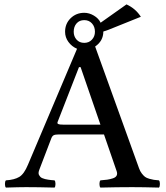

<svg xmlns="http://www.w3.org/2000/svg" viewBox="-20 -848 750 870"><path d="M266.1 -283.2H435.1L345.2 -543.9H337.9L241.2 -295.9Q238.3 -288.6 243.9 -285.9Q249.5 -283.2 266.1 -283.2ZM361.8 -756.8Q339.8 -756.8 326.9 -741.9Q314 -727.1 314 -704.1Q314 -683.1 326.9 -668.5Q339.8 -653.8 361.8 -653.8Q383.3 -653.8 396.7 -668.5Q410.2 -683.1 410.2 -704.1Q410.2 -727.1 396.7 -741.9Q383.3 -756.8 361.8 -756.8ZM436 -745.1 553.2 -828.1Q594.7 -809.1 618.2 -772L471.2 -712.9Q469.7 -712.4 448.2 -705.1Q448.2 -662.6 411.1 -637.2L609.9 -85.9Q614.7 -71.8 622.6 -61.8Q630.4 -51.8 637.2 -46.6Q644 -41.5 657 -37.8Q669.9 -34.2 677 -33.2Q684.1 -32.2 700.2 -30.8Q704.6 -26.4 704.6 -14.4Q704.6 -2.4 700.2 2Q627.9 0 579.1 0Q509.3 0 435.1 2Q430.7 -2.4 430.7 -14.4Q430.7 -26.4 435.1 -30.8Q454.1 -32.2 466.1 -33.9Q478 -35.6 491 -39.8Q503.9 -43.9 508.3 -52Q512.7 -60.1 508.8 -71.8L451.2 -238.8H248Q230.5 -238.8 223.6 -235.4Q216.8 -231.9 212.9 -222.2L158.2 -79.1Q155.3 -71.8 154.8 -65.4Q154.3 -59.1 157 -54.7Q159.7 -50.3 162.8 -46.6Q166 -43 172.4 -40.5Q178.7 -38.1 184.1 -36.6Q189.5 -35.2 198 -33.9Q206.5 -32.7 212.2 -32Q217.8 -31.2 227.1 -30.8Q231.4 -26.4 231.4 -14.4Q231.4 -2.4 227.1 2Q152.8 0 98.1 0Q66.4 0 6.8 2Q2.4 -2.4 2.4 -14.4Q2.4 -26.4 6.8 -30.8Q45.4 -33.2 67.4 -46.4Q89.4 -59.6 106.9 -102.1L329.1 -627Q305.2 -637.2 290 -658Q274.9 -678.7 274.9 -704.1Q274.9 -740.7 300 -765.4Q325.2 -790 361.8 -790Q384.3 -790 405.5 -777.3Q426.8 -764.6 436 -745.1Z"/></svg>

Font: Common Serif Medium
Style: Regular
Weight: 500
Designer: Philipp H. Poll, Khaled Hosny
Foundry: Stefan Peev, Context Ltd.
Version: Version 1.026